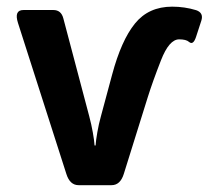

<svg xmlns="http://www.w3.org/2000/svg" viewBox="-20 -542 611 562"><path d="M32.7 -474.6Q20.5 -512.7 48.8 -512.7H136.2Q159.2 -512.7 165.5 -487.8L241.2 -201.7Q247.6 -177.7 251.7 -154.3Q255.9 -130.9 256.8 -116.2H259.8Q260.7 -130.9 264.9 -154.8Q269 -178.7 275.4 -201.7L308.1 -323.2Q335 -423.8 375 -473.1Q415 -522.5 483.9 -522.5Q520.5 -522.5 554.2 -512.2Q576.7 -504.4 569.3 -481.4L553.7 -433.6Q545.4 -408.7 533.2 -419.4Q524.9 -426.8 504.4 -426.8Q475.1 -426.8 451.2 -365.5Q427.2 -304.2 412.6 -257.8L342.3 -32.7Q332 0 306.6 0H210Q184.6 0 174.3 -32.7Z"/></svg>

Font: Istok Web
Style: Bold
Weight: 700
Designer: Andrey V. Panov
Foundry: Andrey V. Panov
Version: Version 1.0.2g